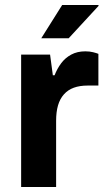

<svg xmlns="http://www.w3.org/2000/svg" viewBox="-20 -743 420 763"><path d="M64 0V-526H179L190 -444H197Q207 -470 223 -491.5Q239 -513 263 -526Q287 -539 319 -539Q336 -539 350 -535.5Q364 -532 371 -529V-403H328Q297 -403 273.5 -394.5Q250 -386 234 -368Q218 -350 210.5 -324Q203 -298 203 -263V0ZM144 -591 227 -723H371L372 -720L253 -591Z"/></svg>

Font: Archivo SemiBold
Style: Bold
Weight: 700
Version: Version 2.001